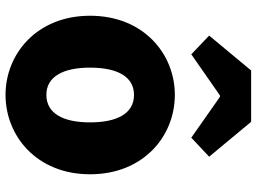

<svg xmlns="http://www.w3.org/2000/svg" viewBox="-134 -758 906 677"><g transform="rotate(90 318.5 -419.0)"><path d="M314 14C459 14 594 -96 594 -284C594 -473 459 -583 314 -583C170 -583 35 -473 35 -284C35 -96 170 14 314 14ZM314 -130C249 -130 218 -190 218 -284C218 -379 249 -439 314 -439C380 -439 411 -379 411 -284C411 -190 380 -130 314 -130ZM105 -704 171 -641 316 -742H321L465 -641L532 -704L409 -852H228Z"/></g></svg>

Font: Noto Sans CJK Black
Style: Bold
Weight: 900
Designer: Ryoko NISHIZUKA (kana & ideographs); Paul D. Hunt (Latin, Greek & Cyrillic); Wenlong ZHANG (bopomofo); Sandoll Communica
Foundry: Adobe Systems Incorporated
Version: Version 1.000;PS 1;hotconv 1.0.78;makeotf.lib2.5.61930